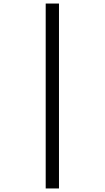

<svg xmlns="http://www.w3.org/2000/svg" viewBox="-20 -820 591 1084"><path d="M238 244V-800H313V244Z"/></svg>

Font: Noto Sans Tamil ExtraCondensed
Style: Regular
Weight: 400
Width: 2
Designer: Jelle Bosma - Monotype Design Team
Foundry: Monotype Imaging Inc.
Version: Version 2.004